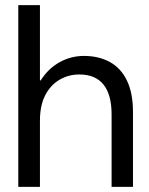

<svg xmlns="http://www.w3.org/2000/svg" viewBox="-20 -725 577 745"><path d="M51 0V-705H135V-413H138Q167 -459 211 -483.5Q255 -508 306 -508Q363 -508 406 -484.5Q449 -461 472.5 -412.5Q496 -364 496 -290V0H413V-281Q413 -358 381.5 -397Q350 -436 288 -436Q245 -436 210 -415Q175 -394 155 -354.5Q135 -315 135 -257V0Z"/></svg>

Font: DM Sans 9pt 36pt
Style: Regular
Weight: 400
Version: Version 4.004;gftools[0.9.30]